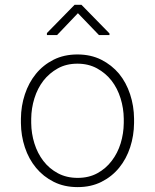

<svg xmlns="http://www.w3.org/2000/svg" viewBox="-20 -763 640 793"><path d="M66.4 -272.9V-254.9Q66.9 -202.1 82.8 -154.3Q98.6 -106.4 128.9 -69.8Q158.7 -33.7 201.9 -12Q245.1 9.8 300.8 9.8Q356 9.8 399.2 -12Q442.4 -33.7 472.2 -70.3Q502 -106.9 517.6 -154.8Q533.2 -202.6 533.7 -254.9V-272.9Q533.2 -325.7 517.3 -373.8Q501.5 -421.9 471.7 -458.5Q441.4 -494.6 398.2 -516.4Q355 -538.1 299.8 -538.1Q244.6 -538.1 201.4 -516.4Q158.2 -494.6 128.4 -458Q98.6 -421.4 82.8 -373.5Q66.9 -325.7 66.4 -272.9ZM108.9 -254.9V-272.9Q109.4 -315.9 122.1 -356.9Q134.8 -397.9 159.2 -429.7Q183.6 -460.9 218.8 -480.5Q253.9 -500 299.8 -500Q345.2 -500 380.9 -480.5Q416.5 -460.9 440.9 -429.7Q465.3 -397.9 478 -356.9Q490.7 -315.9 491.2 -272.9V-254.9Q490.7 -211.4 478.3 -170.9Q465.8 -130.4 441.4 -98.6Q417 -66.4 381.8 -47.4Q346.7 -28.3 300.8 -28.3Q254.9 -28.3 219.2 -47.4Q183.6 -66.4 159.2 -98.1Q134.8 -129.9 122.1 -170.7Q109.4 -211.4 108.9 -254.9ZM432.1 -625 316.4 -743.2H288.1L173.8 -626.5V-618.2H215.8L301.8 -708.5L388.7 -618.2H432.1Z"/></svg>

Font: Roboto Mono ExtraLight
Style: Regular
Weight: 250
Monospace: yes
Designer: Google
Version: Version 3.000